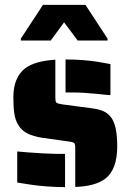

<svg xmlns="http://www.w3.org/2000/svg" viewBox="-20 -763 538 791"><path d="M383 -376Q321 -382 283 -382H250V-518Q321 -518 385 -508L435 -499V-371Q416 -372 383 -376ZM290 -155Q290 -170 285 -174Q280 -178 264 -180L156 -195Q116 -201 91.5 -214Q67 -227 55 -249Q43 -268 39 -295Q35 -322 35 -362Q35 -444 84 -482Q125 -512 208 -517V-360Q208 -345 212 -340.5Q216 -336 237 -333L357 -317Q383 -314 402 -306.5Q421 -299 434 -284Q463 -252 463 -161Q463 -65 414 -27Q371 5 290 7ZM108 -2 51 -11V-139Q91 -135 159 -131Q197 -129 213 -129H248V8Q168 7 108 -2ZM66 -604 157 -743H332L423 -604V-596H300L244 -671L189 -596H66Z"/></svg>

Font: Saira Stencil One
Style: Regular
Weight: 400
Designer: Hector Gatti with collaboration of the Omnibus-Type team
Foundry: Omnibus-Type
Version: Version 1.004